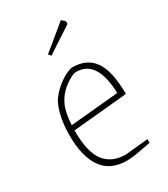

<svg xmlns="http://www.w3.org/2000/svg" viewBox="-166 -727 716 816"><g transform="rotate(-30 192.0 -319.0)"><path d="M54 -205Q54 -252 62.5 -292.5Q71 -333 86 -360Q104 -387 128.5 -407.5Q153 -428 175.5 -439Q198 -450 209 -450Q279 -450 314 -401Q349 -352 350 -238L83 -213Q83 -105 118.5 -60Q154 -15 221 -15Q227 -15 333 -26V-8Q327 -7 283 1.5Q239 10 213 10Q132 10 93 -45.5Q54 -101 54 -205ZM320 -260Q315 -425 213 -425Q202 -425 184 -415.5Q166 -406 148 -391Q119 -367 103 -332.5Q87 -298 84 -238ZM147 -549 267 -648 283 -634 284 -620 157 -537Z"/></g></svg>

Font: Grenze Thin
Style: Regular
Weight: 250
Designer: Renata Polastri
Foundry: Omnibus-Type
Version: Version 1.002; ttfautohint (v1.8)